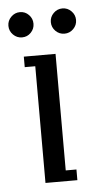

<svg xmlns="http://www.w3.org/2000/svg" viewBox="-50 -548 292 577"><g transform="rotate(-5 96.0 -259.0)"><path d="M5.4 -453.1Q-5.9 -464.4 -5.9 -480Q-5.9 -495.6 5.4 -506.8Q16.6 -518.1 32.2 -518.1Q47.9 -518.1 58.8 -506.8Q69.8 -495.6 69.8 -480Q69.8 -464.4 58.8 -453.1Q47.9 -441.9 32.2 -441.9Q16.6 -441.9 5.4 -453.1ZM32.2 -352.1V-383.8H127.9V-32.2H160.2V0H64V-352.1ZM133.3 -453.1Q122.1 -464.4 122.1 -480Q122.1 -495.6 133.3 -506.8Q144.5 -518.1 160.2 -518.1Q175.8 -518.1 187 -506.8Q198.2 -495.6 198.2 -480Q198.2 -464.4 187 -453.1Q175.8 -441.9 160.2 -441.9Q144.5 -441.9 133.3 -453.1Z"/></g></svg>

Font: Gawaa
Style: Regular
Weight: 400
Designer: T. Christopher White
Version: Version 1.0